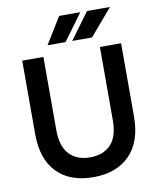

<svg xmlns="http://www.w3.org/2000/svg" viewBox="-98 -986 885 1071"><g transform="rotate(-10 345.0 -450.5)"><path d="M345 9Q212 9 138.5 -66.5Q65 -142 65 -285V-700H185V-285Q185 -194 227.5 -148.5Q270 -103 345 -103Q420 -103 462.5 -147.5Q505 -192 505 -285V-700H625V-285Q625 -143 550.5 -67Q476 9 345 9ZM311 -910H431L321 -760H219ZM469 -910H599L471 -760H359Z"/></g></svg>

Font: PT Root UI Web Bold
Style: Regular
Weight: 700
Designer: Vitaly Kuzmin
Foundry: ParaType Ltd.
Version: Version 1.000W